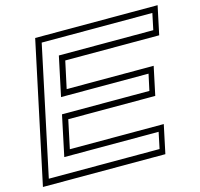

<svg xmlns="http://www.w3.org/2000/svg" viewBox="-112 -811 961 921"><g transform="rotate(-15 368.5 -350.0)"><path d="M-9.5 0 139.5 -700H747.5L717.5 -558.5H251L222 -424H654L624 -282.5H192L162 -141.5H628.5L598.5 0ZM28 -31H578L595 -112H126.5L169 -313H603L620.5 -394H186L227.5 -589.5H696.5L713.5 -670.5H164Z"/></g></svg>

Font: Tourney Expanded Light
Style: Italic
Weight: 300
Width: 7
Italic angle: -12°
Designer: Tyler Finck
Foundry: Etcetera Type Co
Version: Version 1.010; ttfautohint (v1.8.3)